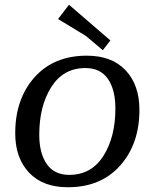

<svg xmlns="http://www.w3.org/2000/svg" viewBox="-20 -775 626 807"><path d="M566 -313Q566 -170 485 -79Q404 12 265 12Q160 12 102 -49.5Q44 -111 44 -215Q44 -359 125 -450Q206 -541 345 -541Q450 -541 508 -479.5Q566 -418 566 -313ZM145 -209Q145 -131 176.5 -85.5Q208 -40 271 -40Q364 -40 414.5 -119.5Q465 -199 465 -319Q465 -398 433.5 -443.5Q402 -489 339 -489Q246 -489 195.5 -409Q145 -329 145 -209ZM444 -605 412 -564 341 -624 224 -695 270 -755Z"/></svg>

Font: Andada SC
Style: Italic
Weight: 400
Italic angle: -8.29999°
Designer: Carolina Giovagnoli
Foundry: Carolina Giovagnoli
Version: Version 1.003